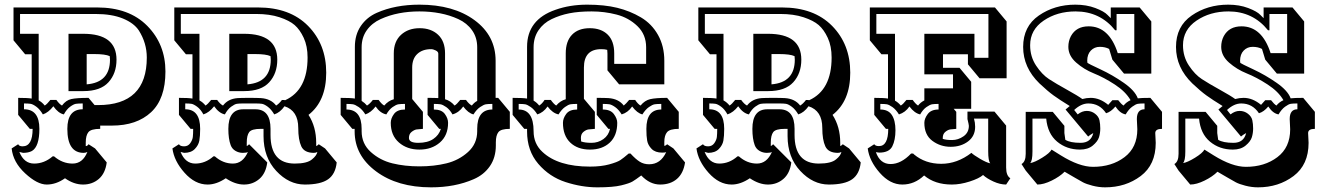

<svg xmlns="http://www.w3.org/2000/svg" viewBox="-20 -732 5688 824"><path d="M460 -193H410V-179Q371 -179 359.5 -165Q348 -151 348 -120V-105Q355 -105 360 -113L388 -95L438 -35Q432 12 404 36Q376 60 336.5 60Q297 60 259 33Q221 60 180.5 60Q140 60 88 12Q36 -36 30 -95L58 -113Q62 -104 77 -104Q120 -104 120 -179H108L58 -239V-312Q99 -312 116 -309V-499H88L38 -559V-700H397Q534 -700 612 -621Q690 -542 690 -425Q690 -308 628.5 -250.5Q567 -193 460 -193ZM172 -279Q182 -285 196 -303H222Q235 -285 246 -279Q263 -302 286.5 -307Q310 -312 360 -312L386 -281H401Q610 -281 610 -485Q610 -547 576 -601Q555 -633 507.5 -652.5Q460 -672 390 -672H66V-587H146V-301Q160 -294 172 -279ZM274 -587H337Q480 -587 480 -476Q480 -417 445.5 -379Q411 -341 338 -341H274ZM212 -61Q248 -30 291.5 -30Q335 -30 355 -80Q348 -76 339 -76Q269 -76 269 -179Q269 -263 335 -263V-288Q316 -288 306 -286.5Q296 -285 281 -274Q266 -263 254 -241Q230 -246 209 -276Q188 -249 164 -241Q151 -263 136 -274Q121 -285 111 -286.5Q101 -288 83 -288V-263Q149 -263 149 -179Q149 -103 117 -84Q102 -76 79 -76L63 -80Q83 -30 126.5 -30Q170 -30 206 -61ZM384 -500H352V-370Q452 -378 452 -476L451 -491Q432 -500 384 -500Z M1111 -179H1099Q1060 -179 1049.5 -165Q1039 -151 1039 -120V-105Q1045 -108 1049 -113L1127 -35Q1121 12 1093 36Q1065 60 1027 60Q989 60 949 33Q909 60 871 60Q817 60 772 9.5Q727 -41 720 -95L748 -113Q753 -104 770 -104Q787 -104 796.5 -117.5Q806 -131 807.5 -144Q809 -157 809 -179H798L748 -239V-312Q789 -312 806 -309V-499H778L728 -559V-700H1087Q1224 -700 1302 -621Q1380 -542 1380 -420Q1380 -298 1304 -239Q1337 -188 1337 -119V-105Q1344 -108 1348 -113L1375 -95L1425 -35Q1420 15 1388 37.5Q1356 60 1288 60Q1220 60 1165.5 1.5Q1111 -57 1111 -148ZM1165 -279Q1177 -286 1190 -303Q1200 -303 1204 -302Q1300 -346 1300 -485Q1300 -534 1283.5 -569.5Q1267 -605 1244.5 -624.5Q1222 -644 1179.5 -658Q1137 -672 1080 -672H756V-587H836V-301Q851 -293 862 -279Q872 -285 886 -303H912Q925 -285 937 -279Q959 -308 1000 -311Q1015 -312 1049.5 -312Q1084 -312 1100 -311Q1143 -308 1165 -279ZM1024 -288Q1006 -288 996.5 -286.5Q987 -285 972 -274Q957 -263 945 -241Q920 -246 899 -276Q878 -249 853 -241Q841 -263 826 -274Q811 -285 801.5 -286.5Q792 -288 775 -288V-263Q839 -263 839 -179Q839 -148 835.5 -128.5Q832 -109 816 -92.5Q800 -76 770 -76L755 -80Q775 -30 818 -30Q861 -30 896 -61H902Q937 -30 979.5 -30Q1022 -30 1044 -80Q1039 -76 1022 -76Q1005 -76 990.5 -84.5Q976 -93 970 -109Q960 -136 960 -179Q960 -263 1024 -263H1076Q1141 -263 1141 -179V-153Q1141 -30 1245 -30Q1298 -30 1319 -48Q1339 -64 1342 -80Q1336 -76 1327 -76Q1286 -76 1273 -104Q1260 -132 1260 -183Q1260 -257 1201 -276Q1182 -249 1157 -241Q1144 -263 1129 -274Q1114 -285 1104 -286.5Q1094 -288 1076 -288ZM964 -587H1027Q1170 -587 1170 -476Q1170 -417 1135.5 -379Q1101 -341 1028 -341H964ZM1074 -500H1042V-370Q1142 -378 1142 -476L1141 -491Q1122 -500 1074 -500Z M1830 72Q1686 72 1594 3.5Q1502 -65 1502 -168V-179H1492L1442 -239V-312Q1486 -312 1503 -309V-531Q1503 -583 1528.5 -620.5Q1554 -658 1597 -677Q1676 -712 1780 -712Q1926 -712 2016.5 -645.5Q2107 -579 2107 -471V-312H2118L2168 -252V-179Q2130 -179 2119 -165Q2108 -151 2108 -121V-108Q2108 -56 2082.5 -19Q2057 18 2013 37Q1933 72 1830 72ZM1555 -279Q1567 -286 1580 -303H1605Q1618 -285 1629 -279Q1647 -300 1670 -306V-503Q1670 -554 1701 -582.5Q1732 -611 1781 -611Q1830 -611 1860 -583Q1890 -555 1890 -503V-306Q1913 -300 1931 -279Q1941 -285 1955 -303H1980Q1993 -285 2005 -279Q2015 -292 2028 -299V-529Q2028 -571 2006 -602Q1984 -633 1947 -650Q1910 -667 1868 -675Q1826 -683 1780 -683Q1734 -683 1692.5 -675Q1651 -667 1613.5 -650Q1576 -633 1554 -602Q1532 -571 1532 -529V-299Q1546 -290 1555 -279ZM2028 -169V-179Q2028 -262 2093 -262V-286Q2075 -286 2065.5 -284.5Q2056 -283 2040.5 -272.5Q2025 -262 2012 -241Q1990 -246 1968 -275Q1950 -249 1922 -241Q1910 -262 1895 -272.5Q1880 -283 1870 -284.5Q1860 -286 1842 -286V-262Q1875 -262 1889 -243Q1903 -224 1903 -205Q1903 -151 1868 -120.5Q1833 -90 1780 -90Q1727 -90 1692 -120.5Q1657 -151 1657 -205Q1657 -224 1671 -243Q1685 -262 1718 -262V-286Q1700 -286 1690 -284.5Q1680 -283 1665 -272.5Q1650 -262 1638 -241Q1612 -246 1592 -275Q1572 -249 1548 -241Q1535 -262 1519.5 -272.5Q1504 -283 1494.5 -284.5Q1485 -286 1467 -286V-262Q1532 -262 1532 -179V-169Q1532 -115 1571.5 -79.5Q1611 -44 1664 -31Q1717 -18 1780 -18Q1843 -18 1896 -31Q1949 -44 1988.5 -79.5Q2028 -115 2028 -169ZM1749 -442V-307L1795 -252V-179Q1778 -178 1768 -176.5Q1758 -175 1746.5 -166Q1735 -157 1735 -140Q1735 -119 1775 -119Q1815 -119 1839.5 -135.5Q1864 -152 1872 -179H1865L1815 -239V-312Q1847 -312 1861 -311V-502Q1861 -510 1850 -515.5Q1839 -521 1830 -521Q1793 -521 1771 -500.5Q1749 -480 1749 -442Z M2657 -279Q2667 -287 2680 -303H2706Q2718 -285 2729 -279Q2747 -301 2770.5 -306.5Q2794 -312 2843 -312L2893 -252V-179Q2855 -179 2843 -165Q2831 -151 2831 -122V-106Q2838 -107 2843 -113L2870 -95L2920 -35Q2913 12 2885 36Q2857 60 2813 60Q2769 60 2732 21Q2708 39 2694.5 47Q2681 55 2646 63.5Q2611 72 2544 72Q2477 72 2407.5 49.5Q2338 27 2290 -29Q2242 -85 2242 -168V-179H2230L2180 -239V-312Q2224 -312 2242 -309V-531Q2242 -648 2364 -690Q2426 -712 2500 -712Q2574 -712 2629 -698.5Q2684 -685 2730.5 -657.5Q2777 -630 2804 -582Q2831 -534 2831 -471V-370H2637L2587 -430V-502L2586 -518Q2577 -521 2560 -521Q2486 -521 2486 -442V-308L2533 -252V-179Q2516 -178 2505.5 -176.5Q2495 -175 2484 -166Q2473 -157 2473 -140L2474 -125Q2490 -119 2518.5 -119Q2547 -119 2569.5 -135Q2592 -151 2598 -179H2591L2541 -239V-312Q2575 -312 2591 -311Q2635 -308 2657 -279ZM2294 -279Q2306 -286 2317 -303H2344Q2357 -285 2367 -279Q2385 -300 2408 -306V-503Q2408 -555 2435 -583Q2462 -611 2511 -611Q2560 -611 2588 -583.5Q2616 -556 2616 -503V-458H2753V-529Q2753 -584 2715.5 -620Q2678 -656 2626 -669.5Q2574 -683 2519 -683Q2464 -683 2423.5 -675Q2383 -667 2347.5 -650Q2312 -633 2291 -602Q2270 -571 2270 -529V-300Q2284 -292 2294 -279ZM2396 -205Q2396 -224 2410 -243Q2424 -262 2457 -262V-286Q2438 -286 2428.5 -284.5Q2419 -283 2404.5 -272.5Q2390 -262 2377 -241Q2352 -246 2330 -275Q2312 -249 2286 -241Q2273 -262 2258 -272.5Q2243 -283 2233.5 -284.5Q2224 -286 2206 -286V-262Q2270 -262 2270 -169Q2270 -115 2308 -80Q2375 -17 2512 -17Q2560 -17 2594.5 -26.5Q2629 -36 2642.5 -45Q2656 -54 2678 -73H2686Q2708 -49 2725.5 -38Q2743 -27 2766 -27Q2815 -27 2839 -79Q2833 -77 2822 -77Q2792 -77 2776.5 -93Q2761 -109 2757.5 -128Q2754 -147 2754 -179Q2754 -262 2818 -262V-286Q2800 -286 2790 -284.5Q2780 -283 2765 -272.5Q2750 -262 2737 -241Q2715 -246 2693 -275Q2675 -249 2648 -241Q2635 -262 2620 -272.5Q2605 -283 2595 -284.5Q2585 -286 2567 -286V-262Q2600 -262 2614.5 -242.5Q2629 -223 2629 -205Q2629 -150 2597 -120Q2565 -90 2512 -90Q2459 -90 2427.5 -120Q2396 -150 2396 -205Z M3360 -179H3348Q3309 -179 3298.5 -165Q3288 -151 3288 -120V-105Q3294 -108 3298 -113L3376 -35Q3370 12 3342 36Q3314 60 3276 60Q3238 60 3198 33Q3158 60 3120 60Q3066 60 3021 9.5Q2976 -41 2969 -95L2997 -113Q3002 -104 3019 -104Q3036 -104 3045.5 -117.5Q3055 -131 3056.5 -144Q3058 -157 3058 -179H3047L2997 -239V-312Q3038 -312 3055 -309V-499H3027L2977 -559V-700H3336Q3473 -700 3551 -621Q3629 -542 3629 -420Q3629 -298 3553 -239Q3586 -188 3586 -119V-105Q3593 -108 3597 -113L3624 -95L3674 -35Q3669 15 3637 37.5Q3605 60 3537 60Q3469 60 3414.5 1.5Q3360 -57 3360 -148ZM3414 -279Q3426 -286 3439 -303Q3449 -303 3453 -302Q3549 -346 3549 -485Q3549 -534 3532.5 -569.5Q3516 -605 3493.5 -624.5Q3471 -644 3428.5 -658Q3386 -672 3329 -672H3005V-587H3085V-301Q3100 -293 3111 -279Q3121 -285 3135 -303H3161Q3174 -285 3186 -279Q3208 -308 3249 -311Q3264 -312 3298.5 -312Q3333 -312 3349 -311Q3392 -308 3414 -279ZM3273 -288Q3255 -288 3245.5 -286.5Q3236 -285 3221 -274Q3206 -263 3194 -241Q3169 -246 3148 -276Q3127 -249 3102 -241Q3090 -263 3075 -274Q3060 -285 3050.5 -286.5Q3041 -288 3024 -288V-263Q3088 -263 3088 -179Q3088 -148 3084.5 -128.5Q3081 -109 3065 -92.5Q3049 -76 3019 -76L3004 -80Q3024 -30 3067 -30Q3110 -30 3145 -61H3151Q3186 -30 3228.5 -30Q3271 -30 3293 -80Q3288 -76 3271 -76Q3254 -76 3239.5 -84.5Q3225 -93 3219 -109Q3209 -136 3209 -179Q3209 -263 3273 -263H3325Q3390 -263 3390 -179V-153Q3390 -30 3494 -30Q3547 -30 3568 -48Q3588 -64 3591 -80Q3585 -76 3576 -76Q3535 -76 3522 -104Q3509 -132 3509 -183Q3509 -257 3450 -276Q3431 -249 3406 -241Q3393 -263 3378 -274Q3363 -285 3353 -286.5Q3343 -288 3325 -288ZM3213 -587H3276Q3419 -587 3419 -476Q3419 -417 3384.5 -379Q3350 -341 3277 -341H3213ZM3323 -500H3291V-370Q3391 -378 3391 -476L3390 -491Q3371 -500 3323 -500Z M4298 -13Q4298 22 4316 33L4298 60Q4272 60 4243.5 47Q4215 34 4199 19Q4182 34 4141.5 47Q4101 60 4065 60Q3992 60 3946 21Q3905 60 3852.5 60Q3800 60 3755.5 9.5Q3711 -41 3704 -95L3732 -113Q3737 -105 3752 -105Q3792 -105 3792 -179H3782L3732 -239V-312Q3774 -312 3791 -309V-499H3763L3713 -559V-700H4250L4300 -640V-396H4184L4134 -456V-499H4027V-441H4098L4148 -381V-265H4073L4084 -252V-179Q4068 -178 4058 -176.5Q4048 -175 4037 -166Q4026 -157 4026 -140V-136Q4040 -131 4066 -131Q4092 -131 4115 -147Q4138 -163 4138 -192Q4138 -197 4132 -221V-253H4248L4298 -193ZM3846 -279Q3856 -285 3870 -303H3897Q3910 -285 3920 -279Q3931 -293 3947 -301V-353H4070V-413H3947V-587H4162V-484H4222V-672H3741V-587H3821V-300Q3834 -293 3846 -279ZM4165 -188Q4165 -148 4134.5 -125Q4104 -102 4060 -102Q4016 -102 3981.5 -127.5Q3947 -153 3947 -205Q3947 -223 3961.5 -242.5Q3976 -262 4008 -262V-286Q3990 -286 3980.5 -284.5Q3971 -283 3956 -272.5Q3941 -262 3929 -241Q3905 -246 3883 -275Q3865 -249 3838 -241Q3825 -262 3810 -272.5Q3795 -283 3785.5 -284.5Q3776 -286 3758 -286V-262Q3792 -262 3807.5 -238.5Q3823 -215 3823 -173Q3823 -131 3809.5 -104Q3796 -77 3753 -77L3739 -79Q3757 -28 3802 -28Q3847 -28 3890 -73H3899L3903 -69Q3951 -29 4019.5 -29Q4088 -29 4149 -76Q4158 -67 4186 -50.5Q4214 -34 4230 -31Q4221 -41 4221 -83V-223H4160Q4165 -206 4165 -188Z M4938 -161 4940 -119Q4940 -25 4875.5 23.5Q4811 72 4723 72Q4696 72 4669 65Q4642 58 4628 50.5Q4614 43 4594.5 31.5Q4575 20 4573 19L4549 5Q4528 26 4493.5 43Q4459 60 4432 60L4382 0L4364 -28Q4382 -38 4382 -72V-252H4498L4548 -192V-161L4552 -132Q4573 -119 4617.5 -119Q4662 -119 4672 -161Q4656 -152 4650 -146L4553 -262L4571 -277Q4527 -304 4501.5 -322.5Q4476 -341 4441 -374Q4371 -442 4371 -530.5Q4371 -619 4438.5 -665.5Q4506 -712 4595 -712Q4643 -712 4681 -697.5Q4719 -683 4733 -668L4747 -654V-700H4871L4921 -640V-416H4804L4754 -476L4740 -522Q4723 -531 4700 -531Q4677 -531 4661.5 -515Q4646 -499 4646 -471L4647 -462Q4650 -459 4702.5 -434.5Q4755 -410 4803 -376.5Q4851 -343 4863 -310Q4878 -312 4917 -312L4967 -252V-179Q4938 -179 4938 -161ZM4401 -538Q4401 -489 4426.5 -450.5Q4452 -412 4482 -392.5Q4512 -373 4559 -347Q4606 -321 4625 -307Q4643 -312 4661 -312Q4700 -312 4736 -282L4754 -302H4779Q4792 -285 4802 -279Q4814 -294 4832 -302Q4811 -339 4764 -369.5Q4717 -400 4674.5 -417Q4632 -434 4598.5 -463.5Q4565 -493 4565 -531Q4565 -556 4576 -577Q4599 -619 4652 -619Q4740 -619 4777 -504H4848V-672H4772V-602H4766Q4701 -683 4596 -683Q4517 -683 4459 -643.5Q4401 -604 4401 -538ZM4861 -177 4859 -221Q4859 -263 4892 -263V-288Q4873 -288 4863.5 -286.5Q4854 -285 4839 -274Q4824 -263 4811 -241Q4787 -245 4767 -275Q4748 -252 4727 -246Q4699 -288 4651 -288Q4620 -288 4590 -260L4605 -241Q4624 -256 4644 -256Q4664 -256 4679.5 -244Q4695 -232 4698.5 -216Q4702 -200 4702 -180.5Q4702 -161 4696.5 -143Q4691 -125 4670 -107.5Q4649 -90 4615 -90Q4558 -90 4517 -124Q4476 -158 4470 -223H4411V-82Q4411 -41 4401 -32Q4420 -35 4452.5 -55Q4485 -75 4493 -90Q4507 -81 4533 -65Q4612 -16 4671 -16Q4751 -16 4806 -57.5Q4861 -99 4861 -177Z M5594 -161 5596 -119Q5596 -25 5531.5 23.5Q5467 72 5379 72Q5352 72 5325 65Q5298 58 5284 50.5Q5270 43 5250.5 31.5Q5231 20 5229 19L5205 5Q5184 26 5149.5 43Q5115 60 5088 60L5038 0L5020 -28Q5038 -38 5038 -72V-252H5154L5204 -192V-161L5208 -132Q5229 -119 5273.5 -119Q5318 -119 5328 -161Q5312 -152 5306 -146L5209 -262L5227 -277Q5183 -304 5157.5 -322.5Q5132 -341 5097 -374Q5027 -442 5027 -530.5Q5027 -619 5094.5 -665.5Q5162 -712 5251 -712Q5299 -712 5337 -697.5Q5375 -683 5389 -668L5403 -654V-700H5527L5577 -640V-416H5460L5410 -476L5396 -522Q5379 -531 5356 -531Q5333 -531 5317.5 -515Q5302 -499 5302 -471L5303 -462Q5306 -459 5358.5 -434.5Q5411 -410 5459 -376.5Q5507 -343 5519 -310Q5534 -312 5573 -312L5623 -252V-179Q5594 -179 5594 -161ZM5057 -538Q5057 -489 5082.5 -450.5Q5108 -412 5138 -392.5Q5168 -373 5215 -347Q5262 -321 5281 -307Q5299 -312 5317 -312Q5356 -312 5392 -282L5410 -302H5435Q5448 -285 5458 -279Q5470 -294 5488 -302Q5467 -339 5420 -369.5Q5373 -400 5330.5 -417Q5288 -434 5254.5 -463.5Q5221 -493 5221 -531Q5221 -556 5232 -577Q5255 -619 5308 -619Q5396 -619 5433 -504H5504V-672H5428V-602H5422Q5357 -683 5252 -683Q5173 -683 5115 -643.5Q5057 -604 5057 -538ZM5517 -177 5515 -221Q5515 -263 5548 -263V-288Q5529 -288 5519.5 -286.5Q5510 -285 5495 -274Q5480 -263 5467 -241Q5443 -245 5423 -275Q5404 -252 5383 -246Q5355 -288 5307 -288Q5276 -288 5246 -260L5261 -241Q5280 -256 5300 -256Q5320 -256 5335.5 -244Q5351 -232 5354.5 -216Q5358 -200 5358 -180.5Q5358 -161 5352.5 -143Q5347 -125 5326 -107.5Q5305 -90 5271 -90Q5214 -90 5173 -124Q5132 -158 5126 -223H5067V-82Q5067 -41 5057 -32Q5076 -35 5108.5 -55Q5141 -75 5149 -90Q5163 -81 5189 -65Q5268 -16 5327 -16Q5407 -16 5462 -57.5Q5517 -99 5517 -177Z"/></svg>

Font: Ewert
Style: Regular
Weight: 400
Designer: Johan Kallas, Mihkel Virkus
Foundry: Johan Kallas, Mihkel Virkus
Version: Version 1.001